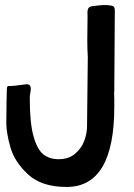

<svg xmlns="http://www.w3.org/2000/svg" viewBox="-20 -734 531 761"><path d="M212 -103Q252 -103 277.5 -124.5Q303 -146 314 -176Q325 -206 325 -233L328 -509Q326 -539 326 -575L327 -672Q325 -697 332 -703.5Q339 -710 352 -710Q358 -711 371 -712.5Q384 -714 395 -714Q406 -714 411 -713Q428 -712 432 -706.5Q436 -701 435 -680L433 -374Q432 -367 432.5 -358.5Q433 -350 433 -343V-311Q433 7 244 7Q145 7 91.5 -42.5Q38 -92 21.5 -149.5Q5 -207 5 -247L6 -333Q7 -352 7 -376Q7 -389 10 -391.5Q13 -394 22 -393Q33 -393 84 -400Q102 -401 102 -382Q102 -376 100 -365Q98 -354 98 -345Q98 -248 112.5 -195Q127 -142 151.5 -122.5Q176 -103 212 -103Z"/></svg>

Font: Barrio
Style: Regular
Weight: 400
Designer: Pablo Cosgaya & Sergio Jimenez
Foundry: Pablo Cosgaya & Sergio Jimenez
Version: Version 1.005